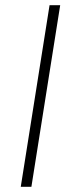

<svg xmlns="http://www.w3.org/2000/svg" viewBox="-20 -720 289 740"><path d="M60 0 171 -700H212L101 0Z"/></svg>

Font: Georama Extended ExtraLight
Style: Italic
Weight: 200
Width: 7
Italic angle: -9°
Designer: Jean-Baptiste Levee
Foundry: Production Type
Version: Version 1.000